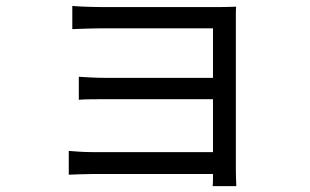

<svg xmlns="http://www.w3.org/2000/svg" viewBox="-20 -569 1040 645"><path d="M222.9 -549Q232.4 -548 251.8 -547.1Q271.2 -546.2 291.7 -545.7Q312.2 -545.2 325.3 -545.2Q342.1 -545.2 378.5 -545.2Q414.8 -545.2 461.8 -545.2Q508.8 -545.2 556.9 -545.2Q605 -545.2 646 -545.2Q687.1 -545.2 711.5 -545.2Q728.9 -545.2 746.1 -545.7Q763.4 -546.2 773.3 -546.6Q772.3 -538.7 772.3 -524.5Q772.3 -510.4 772.3 -495.8Q772.3 -486.7 772.3 -453Q772.3 -419.3 772.3 -370Q772.3 -320.8 772.3 -265.4Q772.3 -210 772.3 -156.5Q772.3 -103 772.3 -61.1Q772.3 -19.1 772.3 2.3Q772.3 14.3 772.8 29.8Q773.3 45.4 773.9 56.3H694.5Q695.5 47.2 695.5 31.3Q695.5 15.4 695.5 -0.2Q695.5 -26.4 695.5 -69.1Q695.5 -111.8 695.5 -162.6Q695.5 -213.5 695.5 -265.2Q695.5 -316.9 695.5 -361.4Q695.5 -405.8 695.5 -436Q695.5 -466.1 695.5 -473.9Q687.4 -473.9 660.8 -473.9Q634.2 -473.9 597 -473.9Q559.8 -473.9 518.5 -473.9Q477.2 -473.9 438.3 -473.9Q399.4 -473.9 369.2 -473.9Q338.9 -473.9 325.3 -473.9Q312.2 -473.9 291.5 -473.4Q270.8 -472.9 251.4 -472.2Q232 -471.5 222.9 -471.1ZM244.8 -311.1Q259.8 -310.1 284.4 -308.8Q308.9 -307.5 334 -307.5Q346.7 -307.5 378.9 -307.5Q411.1 -307.5 454.1 -307.5Q497.1 -307.5 542.8 -307.5Q588.6 -307.5 629.6 -307.5Q670.5 -307.5 699 -307.5Q727.4 -307.5 734.6 -307.5V-235.8Q727 -235.8 698.8 -235.8Q670.5 -235.8 629.6 -235.8Q588.6 -235.8 542.8 -235.8Q497.1 -235.8 454.1 -235.8Q411.1 -235.8 379.2 -235.8Q347.3 -235.8 334.7 -235.8Q308.9 -235.8 284.4 -235.5Q259.9 -235.2 244.8 -233.8ZM211 -62Q223.4 -61 245.3 -59.5Q267.1 -58 293.3 -58Q307.5 -58 342.2 -58Q376.9 -58 423 -58Q469.1 -58 518.8 -58Q568.5 -58 613.8 -58Q659 -58 691.7 -58Q724.4 -58 735 -58V15.5Q722.9 15.5 689.9 15.5Q656.9 15.5 611.6 15.5Q566.4 15.5 517.1 15.5Q467.8 15.5 422 15.5Q376.3 15.5 342 15.5Q307.7 15.5 293.5 15.5Q270.5 15.5 247 16.5Q223.4 17.5 211 17.9Z"/></svg>

Font: Noto Sans SC Thin
Style: Regular
Weight: 100
Designer: Ryoko NISHIZUKA 西塚涼子 (kana, bopomofo & ideographs); Paul D. Hunt (Latin, Greek & Cyrillic); Sandoll Communications 산돌커뮤니
Foundry: Adobe
Version: Version 2.004-H2;hotconv 1.0.118;makeotfexe 2.5.65603